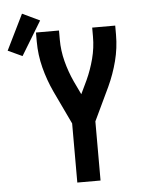

<svg xmlns="http://www.w3.org/2000/svg" viewBox="-141 -877 698 922"><g transform="rotate(-5 208.0 -415.5)"><path d="M194 0V-285L118 -445Q91 -503 75 -565Q59 -627 59 -691V-735H170V-691Q170 -638 183.5 -586Q197 -534 219 -486L250 -421L281 -486Q303 -534 316.5 -586Q330 -638 330 -691V-735H441V-691Q441 -627 425 -565Q409 -503 382 -445L306 -285V0ZM-15 -628 -84 -660 0 -831 84 -791Z"/></g></svg>

Font: Iosevka SS08 Regular
Style: Bold
Weight: 700
Monospace: yes
Designer: Belleve Invis
Foundry: Belleve Invis
Version: Version 16.3.4; ttfautohint (v1.8.4)